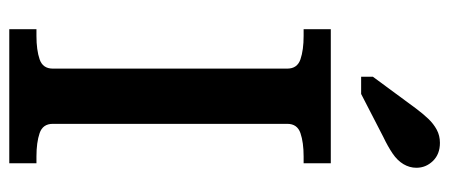

<svg xmlns="http://www.w3.org/2000/svg" viewBox="-304 -688 991 424"><g transform="rotate(90 192.0 -475.5)"><path d="M131 -96V-614Q131 -636 110.5 -643Q90 -650 59 -650H44V-710H340V-650H325Q294 -650 273.5 -643Q253 -636 253 -614V-96Q253 -74 273.5 -67Q294 -60 325 -60H340V0H44V-60H59Q90 -60 110.5 -67Q131 -74 131 -96ZM219 -898 149 -803V-777H187L282 -826Q303 -836 318.5 -846.5Q334 -857 342 -870.5Q350 -884 350 -899Q350 -920 335 -935.5Q320 -951 295 -951Q279 -951 266 -944Q253 -937 242 -925.5Q231 -914 219 -898Z"/></g></svg>

Font: Roboto Serif SemiCondensed Medium
Style: Regular
Weight: 500
Width: 4
Designer: Greg Gazdowicz
Foundry: Commercial Type
Version: Version 1.007